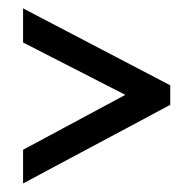

<svg xmlns="http://www.w3.org/2000/svg" viewBox="-20 -508 455 451"><path d="M34.2 -77.1V-156.2L274.4 -285.2L34.2 -408.2V-488.3L379.9 -307.6V-261.7Z"/></svg>

Font: Post No Bills Colombo SemiBold
Style: Regular
Weight: 600
Designer: Kosala Senevirathne, Siva Puranthara, Lasantha Premarathna, Tharique Azeez
Foundry: Mooniak
Version: Version 1.220 ; ttfautohint (v1.6)